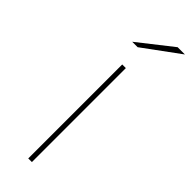

<svg xmlns="http://www.w3.org/2000/svg" viewBox="-244 -732 747 747"><g transform="rotate(45 130.0 -358.5)"><path d="M115 0V-517H135V0ZM80 -607 220 -717H260L110 -607Z"/></g></svg>

Font: Montserrat Thin
Style: Regular
Weight: 100
Designer: Julieta Ulanovsky
Foundry: Julieta Ulanovsky
Version: Version 9.000